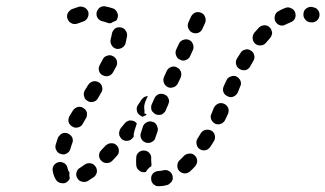

<svg xmlns="http://www.w3.org/2000/svg" viewBox="-20 -588 1068 630"><path d="M544 7Q546 3 547 -2Q547 -7 546 -12Q543 -22 534 -27Q525 -32 515 -29Q507 -27 500 -27Q489 -26 482 -19Q475 -11 476 -1Q476 4 478 9Q480 13 484 17Q488 20 492 22Q497 23 502 23Q515 23 529 19Q533 18 537 14Q541 11 544 7ZM165 4Q156 -9 153 -27Q151 -37 157 -46Q163 -54 173 -56Q178 -57 183 -56Q188 -54 192 -52Q196 -49 199 -44Q201 -40 202 -35Q203 -32 204 -29Q204 -27 205 -26Q206 -25 207 -24Q207 -23 208 -22Q207 -15 208 -8Q208 -6 209 -4Q208 0 206 3Q203 6 200 9Q192 15 182 13Q172 12 165 4ZM293 -42Q290 -46 286 -49Q282 -52 277 -52Q272 -53 267 -52Q262 -51 258 -48Q250 -42 242 -37Q233 -32 231 -22Q228 -12 234 -3Q239 6 249 8Q259 11 268 6Q277 0 288 -7Q296 -13 298 -24Q299 -34 293 -42ZM619 -78Q616 -81 611 -83Q606 -85 601 -84Q596 -84 592 -82Q587 -80 584 -77Q577 -69 570 -63Q562 -56 562 -45Q561 -35 568 -27Q575 -20 586 -19Q596 -19 604 -26Q612 -33 620 -42Q627 -50 627 -60Q627 -70 619 -78ZM427 -46Q426 -57 427 -71Q427 -81 435 -88Q443 -95 453 -94Q458 -94 462 -92Q467 -90 470 -86Q474 -82 475 -78Q477 -73 476 -68Q476 -58 477 -50Q477 -48 477 -46Q477 -44 476 -42Q470 -39 466 -34Q461 -29 459 -24Q458 -24 456 -23Q455 -23 454 -23Q444 -22 436 -29Q428 -35 427 -46ZM363 -111Q359 -115 354 -117Q350 -118 345 -118Q340 -118 335 -116Q331 -114 327 -111Q320 -103 313 -96Q309 -92 307 -88Q305 -83 305 -78Q305 -73 307 -68Q309 -64 313 -60Q320 -53 330 -53Q341 -53 348 -60Q356 -68 363 -76Q371 -84 370 -94Q370 -104 363 -111ZM165 -95Q167 -90 171 -87Q175 -84 179 -83Q189 -79 198 -84Q208 -89 211 -99Q213 -108 217 -118Q221 -127 217 -137Q212 -146 203 -150Q198 -152 193 -152Q188 -152 184 -150Q179 -148 176 -144Q172 -140 170 -136Q166 -125 163 -114Q161 -109 162 -104Q162 -99 165 -95ZM674 -159Q665 -164 655 -162Q645 -160 639 -151Q634 -142 628 -133Q623 -125 625 -115Q627 -104 635 -99Q639 -96 644 -95Q649 -94 654 -95Q659 -96 663 -99Q667 -102 670 -106Q676 -115 682 -125Q687 -133 685 -143Q683 -154 674 -159ZM459 -120Q464 -119 469 -119Q474 -120 478 -122Q483 -125 486 -128Q489 -132 490 -137Q493 -147 497 -157Q498 -161 498 -166Q497 -171 495 -176Q493 -180 489 -184Q486 -187 481 -188Q471 -192 462 -187Q452 -182 449 -173Q446 -162 442 -151Q439 -141 444 -132Q449 -123 459 -120ZM427 -185Q425 -187 424 -188Q420 -191 415 -192Q410 -193 406 -193Q401 -192 396 -189Q392 -187 389 -183Q383 -175 376 -167Q373 -163 372 -158Q370 -153 371 -148Q371 -143 374 -139Q376 -135 380 -131Q388 -125 398 -126Q409 -127 415 -135Q417 -138 419 -140Q418 -149 421 -158Q424 -169 428 -180Q428 -181 429 -183Q428 -184 427 -185ZM217 -173Q226 -167 236 -170Q246 -172 251 -181L262 -200Q265 -204 265 -209Q266 -214 265 -219Q264 -223 261 -227Q258 -231 253 -234Q245 -239 235 -237Q225 -234 219 -225L208 -207Q203 -198 205 -188Q208 -178 217 -173ZM716 -247Q706 -252 696 -248Q687 -244 682 -235L674 -215Q669 -206 673 -196Q677 -187 686 -182Q691 -180 696 -180Q701 -180 705 -182Q710 -183 713 -187Q717 -190 719 -195L728 -214Q732 -224 729 -233Q725 -243 716 -247ZM458 -215H454V-227Q453 -232 453 -238Q454 -247 457 -255L458 -257L465 -273Q459 -272 454 -270Q449 -267 445 -262L443 -259L433 -244Q427 -236 429 -226Q430 -216 439 -210Q441 -208 443 -207Q446 -206 448 -205Q450 -206 452 -207Q456 -209 461 -211Q459 -213 458 -215ZM479 -248 478 -246Q476 -242 476 -237Q476 -232 477 -227Q479 -222 483 -219Q486 -215 491 -213Q495 -211 500 -211Q505 -211 510 -212Q514 -214 518 -218Q522 -221 524 -226V-227L532 -245Q534 -250 535 -255Q535 -260 533 -264Q531 -269 528 -273Q524 -276 520 -278Q510 -282 501 -279Q491 -275 487 -266ZM267 -257Q276 -251 286 -254Q296 -256 301 -265L312 -284Q318 -293 315 -303Q313 -313 304 -318Q295 -323 285 -321Q275 -318 269 -309L258 -291Q253 -282 256 -272Q258 -262 267 -257ZM756 -337Q747 -341 737 -337Q727 -334 723 -324L714 -305Q710 -295 713 -286Q717 -276 727 -272Q736 -267 746 -271Q755 -275 760 -284L768 -304Q773 -313 769 -323Q765 -332 756 -337ZM531 -302Q540 -298 550 -302Q559 -305 564 -315L573 -334Q577 -344 573 -354Q569 -363 560 -367Q551 -372 541 -368Q531 -364 527 -355L518 -335Q514 -326 518 -316Q521 -307 531 -302ZM317 -341Q327 -336 337 -339Q346 -342 351 -351Q357 -361 362 -371Q366 -380 363 -390Q360 -399 350 -404Q341 -409 331 -405Q321 -402 317 -393Q312 -384 307 -374Q302 -365 305 -355Q308 -345 317 -341ZM803 -422Q799 -425 794 -426Q789 -427 784 -425Q779 -424 775 -421Q771 -418 769 -414Q763 -404 757 -395Q752 -386 755 -376Q758 -366 767 -361Q776 -356 786 -358Q796 -361 801 -370Q806 -379 811 -388Q817 -397 814 -407Q812 -417 803 -422ZM571 -392Q580 -387 590 -391Q600 -395 604 -404L613 -424Q617 -433 613 -443Q610 -453 600 -457Q591 -461 581 -457Q571 -454 567 -444L558 -425Q554 -415 558 -406Q561 -396 571 -392ZM361 -428Q371 -426 380 -431Q389 -436 392 -446Q395 -459 397 -470Q398 -480 392 -488Q386 -497 376 -498Q365 -500 357 -494Q349 -487 347 -477Q346 -469 343 -459Q341 -449 346 -440Q351 -431 361 -428ZM873 -481Q872 -486 870 -491Q868 -495 864 -499Q857 -506 846 -505Q836 -504 829 -497Q822 -489 814 -480Q808 -471 809 -461Q810 -451 818 -444Q826 -438 836 -439Q847 -440 853 -448Q860 -456 866 -463Q870 -467 871 -472Q873 -476 873 -481ZM598 -495Q600 -490 603 -487Q606 -483 611 -481Q620 -477 630 -480Q640 -484 644 -493L653 -513Q657 -522 653 -532Q650 -542 640 -546Q631 -550 621 -547Q612 -543 607 -534L598 -514Q596 -509 596 -504Q596 -500 598 -495ZM948 -548Q945 -557 935 -561Q926 -566 916 -562Q905 -558 893 -551Q884 -546 882 -536Q879 -526 884 -517Q889 -508 899 -505Q909 -502 918 -508Q926 -512 934 -515Q944 -519 948 -528Q952 -538 948 -548ZM270 -548Q269 -553 265 -557Q262 -561 258 -563Q254 -565 249 -566Q244 -567 239 -566Q229 -563 216 -558Q211 -556 208 -552Q204 -549 202 -544Q200 -540 200 -535Q200 -530 202 -525Q206 -515 216 -511Q225 -507 235 -511Q245 -515 252 -517Q262 -520 267 -529Q272 -538 270 -548ZM301 -528Q295 -537 297 -547Q298 -552 301 -556Q303 -560 307 -563Q311 -566 316 -567Q321 -568 326 -567Q340 -564 352 -560Q361 -556 365 -546Q369 -537 365 -527Q364 -525 363 -523Q362 -521 361 -520Q351 -517 344 -512Q344 -512 344 -512Q341 -511 338 -512Q335 -512 333 -513Q326 -516 317 -518Q307 -520 301 -528ZM1028 -535Q1029 -540 1028 -545Q1027 -550 1024 -554Q1021 -558 1017 -561Q1013 -563 1008 -564L1005 -565Q995 -567 986 -561Q977 -555 976 -545Q974 -534 980 -526Q986 -517 996 -515H999Q1009 -513 1018 -519Q1026 -525 1028 -535Z"/></svg>

Font: FRB American Cursive Guidelines Dashed Black
Style: Bold Italic
Weight: 900
Italic angle: -25°
Version: Version 2.0;Modular Font Editor K font №1